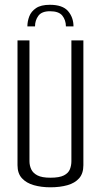

<svg xmlns="http://www.w3.org/2000/svg" viewBox="-20 -792 429 817"><path d="M192.2 -771.6Q246.5 -771.6 269.6 -744.7Q292.7 -717.8 292.7 -679.7H260.5Q260.2 -706.8 245.2 -725.5Q230.2 -744.2 192.6 -744.2Q157.5 -744.2 143.2 -724.7Q129 -705.3 129 -679.7H96.5Q96.5 -700.8 104.5 -722.1Q112.5 -743.4 133.4 -757.5Q154.3 -771.6 192.2 -771.6ZM194.4 5Q155.9 5 124.1 -4Q92.3 -13 73.4 -33.5Q54.5 -54 54.5 -89V-620H105.4V-106.2Q105.4 -87.9 112.8 -71.8Q120.2 -55.6 139.3 -45.7Q158.4 -35.8 194.4 -35.8Q232.9 -35.8 252 -45.7Q271.2 -55.6 277.5 -71.9Q283.8 -88.2 283.8 -106.2V-620H334.8V-89Q334.8 -54 316.8 -33.5Q298.8 -13 267 -4Q235.2 5 194.4 5Z"/></svg>

Font: Smooch Sans Thin
Style: Regular
Weight: 100
Designer: Robert E. Leuschke
Foundry: Robert E. Leuschke
Version: Version 1.010